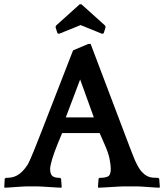

<svg xmlns="http://www.w3.org/2000/svg" viewBox="-37 -870 766 896"><path d="M386 -665 558 -211Q567 -186 574 -169Q581 -152 585.5 -140Q590 -128 593.5 -120.5Q597 -113 600 -107Q612 -82 624.5 -68.5Q637 -55 649.5 -48.5Q662 -42 675 -41Q688 -40 701 -40L706 -36L709 2L707 6Q700 6 686 5Q672 4 657 3Q642 2 628.5 1Q615 0 608 0H535Q528 0 512 1Q496 2 478.5 3Q461 4 445 5Q429 6 422 6L420 2L423 -36L427 -40Q453 -40 466.5 -46.5Q480 -53 480 -82Q480 -98 474.5 -127.5Q469 -157 449 -201L428 -249H253L233 -201Q215 -157 206 -126Q197 -95 197 -82Q197 -58 207 -49Q217 -40 243 -40L248 -36L251 2L249 6Q242 6 227 5Q212 4 195.5 3Q179 2 164 1Q149 0 142 0H83Q76 0 62 1Q48 2 33 3Q18 4 4.5 5Q-9 6 -16 6L-17 2L-15 -36L-10 -40Q3 -40 16 -42Q29 -44 42 -51Q55 -58 67.5 -70.5Q80 -83 93 -103Q96 -109 102 -121.5Q108 -134 121 -166Q134 -198 157 -257Q180 -316 218 -414L304 -635L375 -665ZM270 -322H401L337 -499ZM343 -850 453 -751 456 -744 447 -715 440 -712 339 -753 238 -712 231 -715 222 -744 225 -751 335 -850Z"/></svg>

Font: QuattrocentoBold
Style: Bold
Weight: 700
Designer: Pablo Impallari
Foundry: Pablo Impallari, Igino Marini, Branda Gallo
Version: Version 2.000